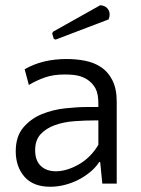

<svg xmlns="http://www.w3.org/2000/svg" viewBox="-20 -700 538 732"><path d="M185 -552 179 -572 182 -579 362 -680Q379 -679 388.5 -669Q398 -659 398 -645Q398 -635 394 -626L192 -549ZM370 0 362 -82H358Q346 -63 326 -46Q306 -29 281.5 -16Q257 -3 228.5 4.5Q200 12 172 12Q106 12 73 -26.5Q40 -65 40 -123Q40 -180 69 -214Q98 -248 140 -265Q182 -282 228.5 -287Q275 -292 310 -292H355V-304Q355 -342 344.5 -362Q334 -382 314 -396Q297 -407 277.5 -411.5Q258 -416 226 -416Q184 -416 152 -405Q120 -394 90 -376L74 -436Q141 -475 234 -475Q271 -475 304 -468.5Q337 -462 362 -446Q391 -428 408 -395Q425 -362 425 -313V0ZM193 -47Q234 -47 280 -73Q326 -99 355 -148V-241H346Q305 -241 264 -238Q223 -235 189.5 -223Q156 -211 135 -188.5Q114 -166 114 -127Q114 -88 135.5 -67.5Q157 -47 193 -47Z"/></svg>

Font: Quattrocento Sans
Style: Regular
Weight: 400
Designer: Pablo Impallari
Foundry: Pablo Impallari, Igino Marini, Brenda Gallo
Version: Version 2.000